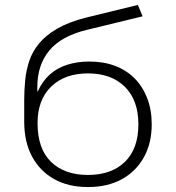

<svg xmlns="http://www.w3.org/2000/svg" viewBox="-20 -749 712 777"><path d="M336 8Q257 8 199.5 -24Q142 -56 110 -115Q78 -174 78 -257V-345Q78 -384 82 -424.5Q86 -465 98.5 -502.5Q111 -540 138 -573Q165 -606 211.5 -633Q258 -660 329 -678L538 -729L557 -683L331 -628Q228 -603 179.5 -544.5Q131 -486 131 -396V-379H133Q151 -420 181 -447Q211 -474 252 -487Q293 -500 341 -500Q399 -500 445.5 -482.5Q492 -465 525 -431.5Q558 -398 576 -351Q594 -304 594 -246Q594 -169 562 -112Q530 -55 472.5 -23.5Q415 8 336 8ZM336 -41Q431 -41 485.5 -94Q540 -147 540 -246Q540 -344 485 -398Q430 -452 336 -452Q242 -452 187 -398.5Q132 -345 132 -251Q132 -147 186.5 -94Q241 -41 336 -41Z"/></svg>

Font: Nunito Sans 7pt SemiExpanded ExtraLight
Style: Regular
Weight: 250
Width: 6
Designer: Vernon Adams
Foundry: Vernon Adams
Version: Version 3.101;gftools[0.9.27]